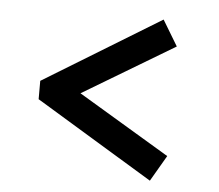

<svg xmlns="http://www.w3.org/2000/svg" viewBox="-42 -576 666 583"><g transform="rotate(5 291.0 -284.5)"><path d="M435 -39 77 -256V-312L434 -530L481 -452L202 -285L481 -118Z"/></g></svg>

Font: Literata 36pt ExtraBold
Style: Regular
Weight: 800
Designer: Latin by Veronika Burian and Jose Scaglione. Greek by Irene Vlachou. Cyrillic by Vera Evstafieva.
Foundry: TypeTogether
Version: Version 3.002